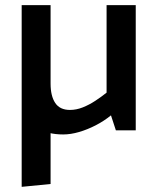

<svg xmlns="http://www.w3.org/2000/svg" viewBox="-20 -505 604 744"><path d="M176 208V-359L64 -343V219ZM393 -485V-146Q373 -130 349.5 -114.5Q326 -99 301 -89Q276 -79 251 -79Q212 -79 194 -106Q176 -133 176 -181V-485H64V-173Q64 -118 78.5 -75.5Q93 -33 128.5 -8.5Q164 16 225 16Q254 16 286.5 6.5Q319 -3 351 -19.5Q383 -36 410 -58L429 0H506V-485Z"/></svg>

Font: Catamaran Thin SemiBold
Style: Regular
Weight: 600
Version: Version 2.000